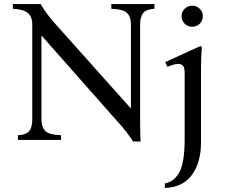

<svg xmlns="http://www.w3.org/2000/svg" viewBox="-20 -685 1100 940"><path d="M632 8Q617 -15 599 -38.5Q581 -62 550 -96L185 -509H183V-100Q183 -63 201.5 -44Q220 -25 279 -23V0H68V-23Q109 -25 123.5 -44Q138 -63 138 -100V-565Q138 -604 115.5 -622Q93 -640 43 -642V-665H179Q194 -640 211.5 -616Q229 -592 250 -569L619 -156H621V-565Q621 -602 602.5 -621Q584 -640 525 -642V-665H736V-642Q696 -640 681 -621Q666 -602 666 -565V-100Q666 -72 666.5 -46.5Q667 -21 668 8ZM962 -460 968 -454Q967 -446 965.5 -411Q964 -376 964 -328V13Q964 111 919 172Q874 233 787 235V213Q833 205 858.5 157.5Q884 110 884 -2V-327Q884 -355 875.5 -363.5Q867 -372 853 -372Q840 -372 825.5 -367.5Q811 -363 799 -358L789 -381ZM921 -554Q899 -554 884 -569Q869 -584 869 -606Q869 -627 884 -642Q899 -657 921 -657Q943 -657 958 -642Q973 -627 973 -606Q973 -584 958 -569Q943 -554 921 -554Z"/></svg>

Font: Bona Nova SC
Style: Regular
Weight: 400
Designer: Mateusz Machalski
Foundry: Capitalics
Version: Version 4.001; ttfautohint (v1.8.4.7-5d5b)